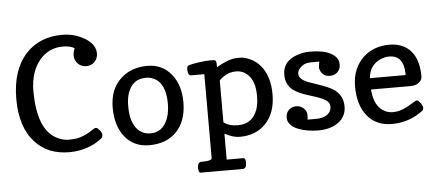

<svg xmlns="http://www.w3.org/2000/svg" viewBox="-58 -882 2808 1232"><g transform="rotate(-5 1345.5 -266.0)"><path d="M451.7 -651.9Q422.9 -669.4 376 -669.4Q329.1 -669.4 290 -650.4Q252 -631.3 223.6 -596.2Q164.1 -521.5 163.6 -401.9Q163.6 -154.3 285.2 -90.8Q323.7 -70.3 363.8 -70.3Q364.3 -70.3 364.7 -70.8Q404.8 -70.8 428.5 -77.1Q452.1 -83.5 471.2 -92.5Q490.2 -101.6 504.9 -111.3Q533.2 -130.9 540.5 -130.9Q547.4 -130.9 554.2 -125.5Q561 -120.1 566.9 -112.3Q580.1 -95.2 580.1 -82.5Q580.1 -69.3 571 -61.3Q562 -53.2 543.2 -40.8Q524.4 -28.3 497.1 -17.1Q431.2 9.8 361.8 9.8Q292.5 9.8 237.3 -11.7Q182.6 -33.7 140.6 -79.1Q49.8 -177.7 49.8 -358.4Q49.8 -546.9 144.5 -649.4Q232.4 -744.6 377.9 -744.6H379.4Q456.1 -744.6 520 -707.5Q590.8 -666.5 590.8 -606Q590.8 -574.7 569.3 -552.2Q548.3 -530.8 516.1 -530.8Q484.4 -530.8 462.9 -552.2Q440.9 -574.2 440.9 -604Q440.9 -633.3 451.7 -651.9Z M874.5 9.8Q822.3 9.8 782.7 -9.8Q743.2 -29.3 715.8 -64.5Q661.1 -135.3 661.1 -250Q661.1 -370.1 735.4 -437.5Q802.7 -498.5 905.3 -498.5H906.7Q1002.4 -498.5 1060.5 -425.8Q1116.2 -356.4 1116.2 -246.1Q1116.2 -123 1047.9 -54.7Q983.4 9.8 874.5 9.8ZM761.2 -252.4Q761.2 -202.6 770.5 -168Q780.3 -133.8 796.9 -111.3Q830.6 -65.4 890.1 -65.4Q951.7 -65.4 985.4 -119.1Q1016.1 -168 1016.1 -247.1Q1015.6 -379.4 938.5 -413.1Q915 -423.3 891.1 -423.3Q866.7 -423.3 844.5 -416Q822.3 -408.7 803.7 -389.2Q785.2 -369.6 773.2 -335.7Q761.2 -301.8 761.2 -252.4Z M1186.5 213.9Q1173.3 213.9 1173.3 184.1Q1173.3 160.6 1180.7 152.8Q1188 145 1193.4 145Q1254.4 145 1262.7 133.8Q1265.6 129.9 1265.6 124V-413.6H1179.2Q1164.6 -414.1 1160.6 -437.5Q1159.7 -444.3 1159.2 -452.1Q1159.2 -475.1 1170.4 -478.8Q1181.6 -482.4 1198.5 -485.8Q1215.3 -489.3 1236.8 -492.2Q1282.7 -498.5 1310.1 -498.5Q1336.9 -498.5 1341.3 -496.1Q1346.2 -494.1 1348.1 -488.3Q1350.6 -482.4 1350.6 -459.5V-451.2Q1417.5 -489.3 1457.5 -496.1Q1472.2 -499 1499 -499H1503.4Q1533.7 -498.5 1570.3 -481.2Q1606.9 -463.9 1633.8 -431.6Q1690.4 -363.3 1690.4 -247.1Q1690.4 -126 1623.5 -57.6Q1560.5 6.8 1458.5 6.8Q1418.5 6.8 1375.5 -15.1Q1365.7 -20 1360.8 -22V145H1469.2Q1482.4 145 1482.4 174.8Q1482.4 198.2 1475.1 206.1Q1467.8 213.9 1462.4 213.9ZM1360.8 -95.2Q1394.5 -68.4 1452.6 -68.4Q1545.4 -68.4 1577.6 -157.2Q1590.3 -192.4 1590.3 -245.6Q1590.3 -298.3 1578.1 -330.3Q1565.9 -362.3 1547.4 -380.9Q1515.1 -413.6 1469.2 -413.6H1467.8Q1425.8 -413.6 1387.2 -387.7Q1372.6 -377.9 1360.8 -364.3Z M1899.9 -65.4H1955.6Q2023.4 -65.4 2046.9 -106.9Q2053.7 -119.6 2053.7 -134.8Q2053.7 -149.9 2046.6 -160.9Q2039.6 -171.9 2024.4 -181.2Q2001.5 -195.3 1948 -211.7Q1894.5 -228 1866.7 -240Q1838.9 -252 1818.4 -268.6Q1776.4 -303.7 1776.4 -365.2Q1776.4 -455.6 1877.4 -486.8Q1915.5 -498.5 1952.6 -498.5Q1989.3 -498.5 2020.5 -493.7Q2052.7 -488.8 2078.1 -477.1Q2136.2 -450.2 2136.2 -400.4V-397.9Q2136.2 -370.6 2117.2 -351.6Q2098.6 -333 2069.3 -332.5Q2023.4 -332.5 2006.8 -372.6Q2002 -384.8 2002 -392.6Q2002 -400.4 2007.8 -429.7H1959.5Q1919.9 -429.7 1900.9 -416Q1866.2 -392.1 1866.2 -363.3Q1866.2 -325.2 1934.6 -301.8L1971.7 -289.1Q2065.9 -257.8 2092.8 -235.8Q2119.6 -213.9 2131.8 -188Q2144 -162.1 2144 -128.9Q2144 -95.2 2130.9 -70.8Q2118.2 -45.9 2094.7 -28.3Q2044.4 9.8 1963.9 9.8Q1892.6 9.8 1835.9 -11.7Q1793.9 -27.3 1776.4 -56.6Q1767.6 -71.3 1767.6 -88.4Q1767.6 -105 1772.5 -117.2Q1778.3 -129.9 1787.1 -138.7Q1806.2 -157.2 1835 -157.2Q1863.3 -157.2 1882.8 -138.2Q1902.3 -119.6 1902.3 -96.2V-95.7Q1901.9 -71.3 1899.9 -65.4Z M2222.2 -251Q2222.2 -311.5 2242.2 -358.4Q2261.7 -404.3 2294.9 -435.5Q2362.3 -498 2461.4 -498.5H2462.9Q2553.7 -498.5 2603 -441.4Q2652.3 -384.8 2652.3 -277.8Q2652.3 -254.9 2631.3 -238.3Q2610.8 -222.2 2579.6 -222.2H2322.3Q2331.1 -107.9 2401.9 -75.7Q2424.3 -65.4 2449.2 -65.4Q2474.1 -65.4 2493.7 -71Q2513.2 -76.7 2531.2 -85.2Q2549.3 -93.8 2566.4 -104.5Q2602.1 -127 2608.4 -127Q2614.3 -126.5 2621.1 -121.1Q2627 -115.2 2632.8 -107.4Q2645.5 -88.9 2646 -76.2V-75.2Q2646 -63.5 2640.6 -59.6Q2551.3 9.8 2437.5 9.8Q2335.4 9.8 2278.3 -61.5Q2222.2 -130.9 2222.2 -251ZM2552.2 -295.4V-297.4Q2552.2 -394 2496.1 -416.5Q2478.5 -423.3 2457 -423.3Q2435.5 -423.3 2412.1 -415.5Q2388.7 -407.2 2369.1 -391.6Q2325.7 -356 2322.3 -295.4Z"/></g></svg>

Font: Copse
Style: Regular
Weight: 400
Version: Version 1.000